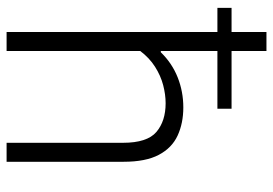

<svg xmlns="http://www.w3.org/2000/svg" viewBox="-146 -702 848 597"><g transform="rotate(90 278.5 -404.0)"><path d="M5 -655.5V-699.5H318.5V-655.5ZM80 0V-808H139V-479.5H143Q177 -514.5 221.2 -532Q265.5 -549.5 314.5 -549.5Q363.5 -549.5 402 -531.8Q440.5 -514 462 -473.2Q483.5 -432.5 483.5 -364V0H424.5V-362Q424.5 -437 390.8 -465.8Q357 -494.5 301.5 -494.5Q274.5 -494.5 245 -486.8Q215.5 -479 188 -461.5Q160.5 -444 139 -415.5V0Z"/></g></svg>

Font: Encode Sans Condensed Thin Light
Style: Regular
Weight: 300
Version: Version 3.002